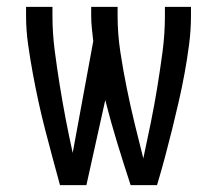

<svg xmlns="http://www.w3.org/2000/svg" viewBox="-20 -540 634 560"><path d="M155 0Q144 -40 133 -81Q122 -122 111.5 -162.5Q101 -203 92 -244.5Q83 -286 75.5 -327Q68 -368 62 -410Q56 -452 56 -494V-520H133V-494Q133 -443 139.5 -393Q146 -343 154 -293Q162 -243 171.5 -193.5Q181 -144 192 -94L252 -420Q250 -438 248 -456.5Q246 -475 246 -494V-520H323V-494Q323 -441 331 -388.5Q339 -336 349.5 -284Q360 -232 372.5 -180.5Q385 -129 398 -78Q409 -129 419.5 -180.5Q430 -232 438.5 -284Q447 -336 454 -388.5Q461 -441 461 -494V-520H537V-494Q537 -452 531.5 -410Q526 -368 518.5 -327Q511 -286 501.5 -244.5Q492 -203 482 -162.5Q472 -122 461 -81Q450 -40 438 0H361Q341 -61 322 -123Q303 -185 287 -248L232 0Z"/></svg>

Font: Iosevka QP
Style: Regular
Weight: 400
Designer: Belleve Invis
Foundry: Belleve Invis
Version: Version 20.0.0; ttfautohint (v1.8.4)